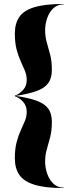

<svg xmlns="http://www.w3.org/2000/svg" viewBox="-20 -800 372 970"><path d="M302 -780V-778Q271 -778 250 -758.5Q229 -739 218.5 -708.8Q208 -678.5 208 -647Q208 -614 216.5 -585.2Q225 -556.5 233.5 -523.8Q242 -491 242 -446Q242 -405 223.5 -379.8Q205 -354.5 164.8 -340Q124.5 -325.5 58.5 -315.5Q124.5 -306 164.8 -291.2Q205 -276.5 223.5 -251.5Q242 -226.5 242 -185Q242 -140 233.5 -107.2Q225 -74.5 216.5 -45.8Q208 -17 208 16Q208 47.5 218.5 77.8Q229 108 250 128Q271 148 302 148V150Q207 150 153.2 133Q99.5 116 77.2 82.8Q55 49.5 55 0Q55 -48 64 -82Q73 -116 85 -141.8Q97 -167.5 106 -189.5Q115 -211.5 115 -235Q115 -266 96.2 -286.2Q77.5 -306.5 55 -314V-317Q77.5 -324.5 96.2 -345Q115 -365.5 115 -396Q115 -419.5 106 -441.8Q97 -464 85 -489.8Q73 -515.5 64 -549.5Q55 -583.5 55 -631Q55 -680.5 77.2 -713.8Q99.5 -747 153.2 -763.5Q207 -780 302 -780Z"/></svg>

Font: Bodoni Moda 96pt
Style: Bold
Weight: 700
Version: Version 2.005